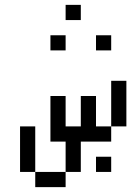

<svg xmlns="http://www.w3.org/2000/svg" viewBox="-20 -770 540 790"><path d="M437.5 -62.5V-125H375V-62.5ZM250 -562.5V-625H187.5V-562.5ZM437.5 -562.5V-625H375V-562.5ZM312.5 -687.5V-750H250V-687.5ZM125 -62.5V0H250V-62.5ZM125 -62.5V-250H62.5V-62.5ZM250 -62.5H312.5Q312.5 -62.5 312.5 -187.5H437.5V-250H375Q375 -250 375 -375H312.5Q312.5 -375 312.5 -250H250Q250 -250 250 -375H187.5V-187.5H250Q250 -187.5 250 -62.5ZM437.5 -250H500V-437.5H437.5Z"/></svg>

Font: BFUnifontExMono
Style: Regular
Weight: 500
Version: Version 15.0.06